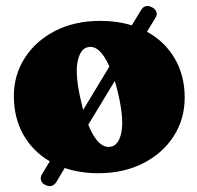

<svg xmlns="http://www.w3.org/2000/svg" viewBox="-20 -567 660 644"><path d="M132.5 53.5Q121.5 49 118 38.8Q114.5 28.5 120.5 18L147 -26Q90 -59 58.2 -115.5Q26.5 -172 26.5 -245Q26.5 -315.5 63.2 -372.8Q100 -430 165.2 -463.5Q230.5 -497 317 -497Q373.5 -497 422 -482L452.5 -532Q465 -554.5 489 -543Q500.5 -537.5 504.2 -528Q508 -518.5 502.5 -509L473 -460.5Q532.5 -428 566 -371Q599.5 -314 599.5 -239.5Q599.5 -168 562.8 -110.5Q526 -53 460.5 -19.5Q395 14 309 14Q248.5 14 197 -3.5L170 42Q156 65 132.5 53.5ZM252 -227Q255.5 -212 259 -198.5L347 -344Q313.5 -419 273.5 -408.5Q248 -402 239.8 -358Q231.5 -314 252 -227ZM354 -75.5Q380 -82 387.8 -127Q395.5 -172 375.5 -256.5Q370.5 -277.5 365 -295.5L276 -148.5Q310.5 -64.5 354 -75.5Z"/></svg>

Font: Fraunces 9pt S050 Black
Style: Regular
Weight: 900
Version: Version 1.000; ttfautohint (v1.8.3)